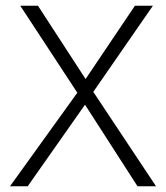

<svg xmlns="http://www.w3.org/2000/svg" viewBox="-20 -653 582 673"><path d="M516 -633 307 -331 527 0H462L278 -286L77 0H15L251 -328L51 -633H113L280 -376L453 -633Z"/></svg>

Font: TajawalTap
Style: Regular
Weight: 300
Designer: Boutros Fonts
Foundry: Created by Boutros International 2017
Version: Version 2.700